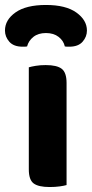

<svg xmlns="http://www.w3.org/2000/svg" viewBox="-55 -746 370 773"><path d="M61 -64V-475Q71 -478 89 -481Q107 -484 129 -484Q174 -484 193.5 -469Q213 -454 213 -412V-1Q203 2 185 4.5Q167 7 145 7Q100 7 80.5 -7.5Q61 -22 61 -64ZM54 -559Q49 -558 45 -558Q41 -558 36 -558Q0 -558 -17.5 -578Q-35 -598 -35 -623Q-35 -666 7.5 -696Q50 -726 130 -726Q210 -726 252.5 -695.5Q295 -665 295 -623Q295 -598 277.5 -578Q260 -558 224 -558Q219 -558 215 -558Q211 -558 206 -559Q201 -582 181 -597.5Q161 -613 130 -613Q99 -613 79.5 -597.5Q60 -582 54 -559Z"/></svg>

Font: Baloo 2 Latin
Style: Bold
Weight: 400
Designer: Sarang Kulkarni and Ek Type
Foundry: Ek Type
Version: Version 1.001